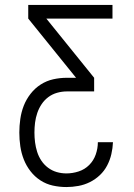

<svg xmlns="http://www.w3.org/2000/svg" viewBox="-20 -550 540 775"><path d="M248 205Q220 205 193 199Q166 193 143 178Q120 163 103 141Q86 119 76 93.5Q66 68 62 40.5Q58 13 58 -15Q58 -42 62 -70Q66 -98 76 -123.5Q86 -149 103.5 -171.5Q121 -194 144.5 -209Q168 -224 195 -230Q222 -236 250 -236H287L94 -475V-530H434V-475H167L360 -236V-181H250Q230 -181 210.5 -175.5Q191 -170 175 -158Q159 -146 148 -129.5Q137 -113 130.5 -94Q124 -75 121.5 -55Q119 -35 119 -15Q119 5 121.5 24.5Q124 44 130 63Q136 82 147 98.5Q158 115 174 127Q190 139 209 144.5Q228 150 248 150Q273 150 297.5 142Q322 134 340 116Q358 98 366.5 73.5Q375 49 375 24H436Q435 48 429.5 72Q424 96 412.5 118Q401 140 383 157Q365 174 343 185Q321 196 296.5 200.5Q272 205 248 205Z"/></svg>

Font: Iosevka Term Light
Style: Regular
Weight: 300
Monospace: yes
Designer: Belleve Invis
Foundry: Belleve Invis
Version: Version 9.0.1; ttfautohint (v1.8.3)